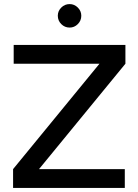

<svg xmlns="http://www.w3.org/2000/svg" viewBox="-20 -920 678 940"><path d="M44 -92 467 -608H47V-700H594V-608L171 -92H591V0H44ZM263 -843Q263 -866 280 -883Q297 -900 321 -900Q344 -900 361 -883Q378 -866 378 -843Q378 -819 361 -802Q344 -785 321 -785Q297 -785 280 -802Q263 -819 263 -843Z"/></svg>

Font: Oak Sans Medium
Style: Regular
Weight: 500
Designer: Erik Kennedy, Walven
Foundry: Erik Kennedy, Walven
Version: Version 1.000